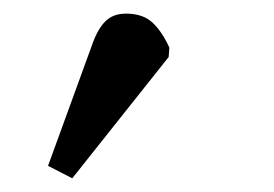

<svg xmlns="http://www.w3.org/2000/svg" viewBox="-20 -782 398 279"><path d="M85 -522.9 49.8 -541 113.8 -716.8Q121.6 -739.3 132.8 -750.7Q144 -762.2 163.1 -762.2Q187 -762.2 200.9 -749.8Q214.8 -737.3 226.1 -712.9L225.1 -699.2Z"/></svg>

Font: Literata Book
Style: Regular
Weight: 400
Designer: Latin by Veronika Burian and Jose Scaglione. Greek by Irene Vlachou. Cyrillic by Vera Evstafieva
Foundry: TypeTogether
Version: Version 2.003;PS 002.003;hotconv 1.0.88;makeotf.lib2.5.64775